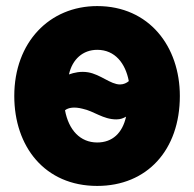

<svg xmlns="http://www.w3.org/2000/svg" viewBox="-20 -578 639 632"><path d="M572 -262C572 -84 464 34 300 34C127 34 27 -96 27 -262C27 -439 143 -558 300 -558C471 -558 572 -425 572 -262ZM252 -220C225 -227 205 -224 194 -215C206 -150 244 -109 300 -109C350 -109 383 -140 395 -194C386 -189 377 -185 363 -185C319 -185 290 -212 252 -220ZM375 -300C387 -300 397 -305 404 -311C393 -369 359 -414 300 -414C253 -414 218 -383 207 -333C224 -339 245 -344 270 -340C311 -333 344 -300 375 -300Z"/></svg>

Font: Repo ExtraBold
Style: Bold
Weight: 700
Designer: Stefan Peev
Foundry: Context Ltd
Version: Version 1.502